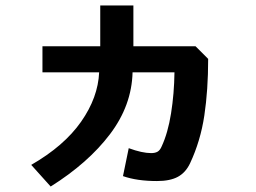

<svg xmlns="http://www.w3.org/2000/svg" viewBox="-20 -647 934 701"><path d="M532 -88Q546 -88 555 -93Q564 -98 570 -112Q593 -161 604.5 -233Q616 -305 617 -383H464Q461 -262 381.5 -157Q302 -52 165 34L94 -45Q214 -114 276 -202.5Q338 -291 342 -383H135V-478H346V-627H467V-478H694L740 -432Q740 -318 726 -225Q712 -132 674 -51Q658 -17 629.5 -1.5Q601 14 553 14Q480 14 429 -4L450 -106Q499 -88 532 -88Z"/></svg>

Font: 카카오 큰글씨 ExtraBold
Style: Regular
Weight: 800
Designer: Park Young-rak; Lee Sang-min; Kim Jung-jin; Min Bon; Park Min-gyu;
Foundry: Kakao Corporation
Version: Version 2.003